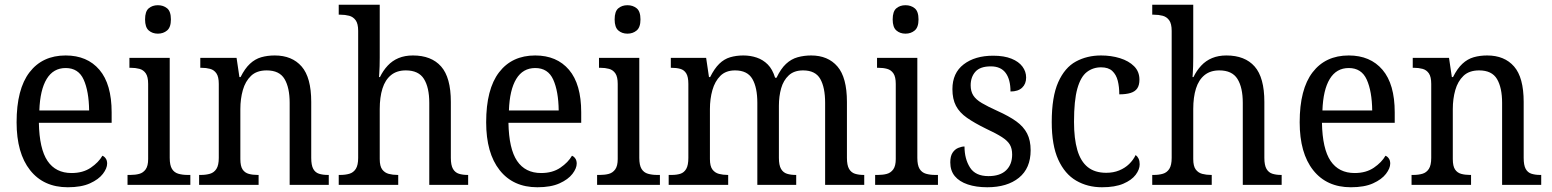

<svg xmlns="http://www.w3.org/2000/svg" viewBox="-20 -780 6547 810"><path d="M266 10Q164 10 107 -62Q50 -134 50 -264Q50 -404 104.5 -475Q159 -546 257 -546Q348 -546 399.5 -485.5Q451 -425 451 -306V-262H144Q146 -152 180.5 -101Q215 -50 282 -50Q330 -50 363 -72.5Q396 -95 412 -123Q420 -120 426 -111.5Q432 -103 432 -90Q432 -70 414 -46.5Q396 -23 359.5 -6.5Q323 10 266 10ZM356 -314Q355 -395 333 -444Q311 -493 257 -493Q205 -493 177 -447Q149 -401 146 -314Z M518 0V-42H530Q551 -42 567.5 -46.5Q584 -51 594.5 -65.5Q605 -80 605 -109V-426Q605 -456 595 -470.5Q585 -485 568.5 -489.5Q552 -494 532 -494H526V-536H696V-114Q696 -83 705.5 -67.5Q715 -52 732.5 -47Q750 -42 771 -42H783V0ZM646 -638Q623 -638 607.5 -651.5Q592 -665 592 -698Q592 -732 607.5 -745Q623 -758 646 -758Q669 -758 685 -745Q701 -732 701 -698Q701 -665 685 -651.5Q669 -638 646 -638Z M820 0V-42H828Q849 -42 866 -47Q883 -52 893 -67.5Q903 -83 903 -114V-426Q903 -456 893 -470.5Q883 -485 866.5 -489.5Q850 -494 830 -494H825V-536H978L990 -455H995Q1013 -491 1034.5 -511Q1056 -531 1082 -538.5Q1108 -546 1139 -546Q1212 -546 1252.5 -499.5Q1293 -453 1293 -350V-114Q1293 -83 1301.5 -67.5Q1310 -52 1326 -47Q1342 -42 1362 -42H1367V0H1202V-346Q1202 -410 1180.5 -446.5Q1159 -483 1105 -483Q1063 -483 1039 -460Q1015 -437 1004.5 -400Q994 -363 994 -320V-109Q994 -79 1003.5 -65Q1013 -51 1029.5 -46.5Q1046 -42 1066 -42H1071V0Z M1409 0V-42H1416Q1437 -42 1454 -47Q1471 -52 1481 -67.5Q1491 -83 1491 -114V-650Q1491 -680 1480.5 -694.5Q1470 -709 1453 -713.5Q1436 -718 1416 -718H1409V-760H1582V-537Q1582 -519 1581.5 -501Q1581 -483 1580 -469.5Q1579 -456 1579 -455H1583Q1596 -482 1615.5 -503Q1635 -524 1661.5 -535Q1688 -546 1722 -546Q1800 -546 1841 -499.5Q1882 -453 1882 -350V-114Q1882 -83 1891 -67.5Q1900 -52 1916 -47Q1932 -42 1952 -42H1955V0H1791V-346Q1791 -411 1768.5 -447Q1746 -483 1692 -483Q1654 -483 1629.5 -463Q1605 -443 1593.5 -406.5Q1582 -370 1582 -320V-109Q1582 -79 1592.5 -65Q1603 -51 1620 -46.5Q1637 -42 1657 -42H1660V0Z M2247 10Q2145 10 2088 -62Q2031 -134 2031 -264Q2031 -404 2085.5 -475Q2140 -546 2238 -546Q2329 -546 2380.5 -485.5Q2432 -425 2432 -306V-262H2125Q2127 -152 2161.5 -101Q2196 -50 2263 -50Q2311 -50 2344 -72.5Q2377 -95 2393 -123Q2401 -120 2407 -111.5Q2413 -103 2413 -90Q2413 -70 2395 -46.5Q2377 -23 2340.5 -6.5Q2304 10 2247 10ZM2337 -314Q2336 -395 2314 -444Q2292 -493 2238 -493Q2186 -493 2158 -447Q2130 -401 2127 -314Z M2499 0V-42H2511Q2532 -42 2548.5 -46.5Q2565 -51 2575.5 -65.5Q2586 -80 2586 -109V-426Q2586 -456 2576 -470.5Q2566 -485 2549.5 -489.5Q2533 -494 2513 -494H2507V-536H2677V-114Q2677 -83 2686.5 -67.5Q2696 -52 2713.5 -47Q2731 -42 2752 -42H2764V0ZM2627 -638Q2604 -638 2588.5 -651.5Q2573 -665 2573 -698Q2573 -732 2588.5 -745Q2604 -758 2627 -758Q2650 -758 2666 -745Q2682 -732 2682 -698Q2682 -665 2666 -651.5Q2650 -638 2627 -638Z M2801 0V-42H2814Q2835 -42 2850.5 -47Q2866 -52 2875 -67.5Q2884 -83 2884 -114V-426Q2884 -456 2875 -470.5Q2866 -485 2850 -489.5Q2834 -494 2813 -494H2810V-536H2959L2971 -455H2976Q2994 -491 3014.5 -511Q3035 -531 3060.5 -538.5Q3086 -546 3116 -546Q3146 -546 3172.5 -537Q3199 -528 3219 -508Q3239 -488 3250 -452H3256Q3274 -490 3296 -510.5Q3318 -531 3345 -538.5Q3372 -546 3402 -546Q3473 -546 3513 -499.5Q3553 -453 3553 -350V-114Q3553 -83 3562 -67.5Q3571 -52 3587 -47Q3603 -42 3623 -42H3626V0H3461V-346Q3461 -411 3440.5 -447Q3420 -483 3368 -483Q3330 -483 3307.5 -462Q3285 -441 3275.5 -407.5Q3266 -374 3266 -334V-114Q3266 -83 3275 -67.5Q3284 -52 3300 -47Q3316 -42 3336 -42H3339V0H3175V-346Q3175 -411 3154 -447Q3133 -483 3081 -483Q3042 -483 3019 -460Q2996 -437 2985.5 -400Q2975 -363 2975 -320V-109Q2975 -79 2985.5 -65Q2996 -51 3013 -46.5Q3030 -42 3050 -42H3052V0Z M3672 0V-42H3684Q3705 -42 3721.5 -46.5Q3738 -51 3748.5 -65.5Q3759 -80 3759 -109V-426Q3759 -456 3749 -470.5Q3739 -485 3722.5 -489.5Q3706 -494 3686 -494H3680V-536H3850V-114Q3850 -83 3859.5 -67.5Q3869 -52 3886.5 -47Q3904 -42 3925 -42H3937V0ZM3800 -638Q3777 -638 3761.5 -651.5Q3746 -665 3746 -698Q3746 -732 3761.5 -745Q3777 -758 3800 -758Q3823 -758 3839 -745Q3855 -732 3855 -698Q3855 -665 3839 -651.5Q3823 -638 3800 -638Z M4145 10Q4098 10 4062.5 -2Q4027 -14 4008 -37Q3989 -60 3989 -95Q3989 -121 3998.5 -135.5Q4008 -150 4022.5 -156Q4037 -162 4049 -162Q4049 -110 4072 -73.5Q4095 -37 4150 -37Q4199 -37 4224.5 -61.5Q4250 -86 4250 -128Q4250 -153 4240.5 -169.5Q4231 -186 4207 -201.5Q4183 -217 4140 -237Q4091 -261 4059.5 -283Q4028 -305 4013 -333.5Q3998 -362 3998 -404Q3998 -472 4045.5 -508.5Q4093 -545 4170 -545Q4216 -545 4247 -532.5Q4278 -520 4293.5 -499Q4309 -478 4309 -453Q4309 -426 4292 -410Q4275 -394 4243 -394Q4243 -445 4222.5 -472.5Q4202 -500 4160 -500Q4115 -500 4095 -477.5Q4075 -455 4075 -420Q4075 -395 4086 -377.5Q4097 -360 4122.5 -345Q4148 -330 4188 -312Q4237 -290 4267.5 -268Q4298 -246 4313 -217Q4328 -188 4328 -146Q4328 -70 4278.5 -30Q4229 10 4145 10Z M4629 10Q4568 10 4520 -18Q4472 -46 4444.5 -106.5Q4417 -167 4417 -265Q4417 -372 4444.5 -433.5Q4472 -495 4519 -520.5Q4566 -546 4625 -546Q4668 -546 4705 -534.5Q4742 -523 4764.5 -500.5Q4787 -478 4787 -444Q4787 -421 4778 -407.5Q4769 -394 4750 -388Q4731 -382 4702 -382Q4702 -414 4695.5 -439.5Q4689 -465 4672.5 -480.5Q4656 -496 4625 -496Q4591 -496 4565 -476Q4539 -456 4525 -406Q4511 -356 4511 -266Q4511 -195 4525 -147Q4539 -99 4569 -75Q4599 -51 4647 -51Q4677 -51 4701.5 -61Q4726 -71 4743.5 -88Q4761 -105 4771 -126Q4779 -120 4783.5 -110.5Q4788 -101 4788 -87Q4788 -65 4771 -42.5Q4754 -20 4719 -5Q4684 10 4629 10Z M4841 0V-42H4848Q4869 -42 4886 -47Q4903 -52 4913 -67.5Q4923 -83 4923 -114V-650Q4923 -680 4912.5 -694.5Q4902 -709 4885 -713.5Q4868 -718 4848 -718H4841V-760H5014V-537Q5014 -519 5013.5 -501Q5013 -483 5012 -469.5Q5011 -456 5011 -455H5015Q5028 -482 5047.5 -503Q5067 -524 5093.5 -535Q5120 -546 5154 -546Q5232 -546 5273 -499.5Q5314 -453 5314 -350V-114Q5314 -83 5323 -67.5Q5332 -52 5348 -47Q5364 -42 5384 -42H5387V0H5223V-346Q5223 -411 5200.5 -447Q5178 -483 5124 -483Q5086 -483 5061.5 -463Q5037 -443 5025.5 -406.5Q5014 -370 5014 -320V-109Q5014 -79 5024.5 -65Q5035 -51 5052 -46.5Q5069 -42 5089 -42H5092V0Z M5679 10Q5577 10 5520 -62Q5463 -134 5463 -264Q5463 -404 5517.5 -475Q5572 -546 5670 -546Q5761 -546 5812.5 -485.5Q5864 -425 5864 -306V-262H5557Q5559 -152 5593.5 -101Q5628 -50 5695 -50Q5743 -50 5776 -72.5Q5809 -95 5825 -123Q5833 -120 5839 -111.5Q5845 -103 5845 -90Q5845 -70 5827 -46.5Q5809 -23 5772.5 -6.5Q5736 10 5679 10ZM5769 -314Q5768 -395 5746 -444Q5724 -493 5670 -493Q5618 -493 5590 -447Q5562 -401 5559 -314Z M5935 0V-42H5943Q5964 -42 5981 -47Q5998 -52 6008 -67.5Q6018 -83 6018 -114V-426Q6018 -456 6008 -470.5Q5998 -485 5981.5 -489.5Q5965 -494 5945 -494H5940V-536H6093L6105 -455H6110Q6128 -491 6149.5 -511Q6171 -531 6197 -538.5Q6223 -546 6254 -546Q6327 -546 6367.5 -499.5Q6408 -453 6408 -350V-114Q6408 -83 6416.5 -67.5Q6425 -52 6441 -47Q6457 -42 6477 -42H6482V0H6317V-346Q6317 -410 6295.5 -446.5Q6274 -483 6220 -483Q6178 -483 6154 -460Q6130 -437 6119.5 -400Q6109 -363 6109 -320V-109Q6109 -79 6118.5 -65Q6128 -51 6144.5 -46.5Q6161 -42 6181 -42H6186V0Z"/></svg>

Font: Noto Serif Thai SemiCondensed
Style: Regular
Weight: 400
Width: 4
Designer: Monotype Design Team
Foundry: Monotype Imaging Inc.
Version: Version 2.002